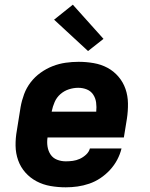

<svg xmlns="http://www.w3.org/2000/svg" viewBox="-20 -792 640 820"><path d="M261 8Q228 8 196 2.5Q164 -3 136.5 -17.5Q109 -32 88.5 -55Q68 -78 57.5 -107.5Q47 -137 46.5 -169.5Q46 -202 52 -235L68 -335Q73 -363 83 -390Q93 -417 111 -440.5Q129 -464 153.5 -481.5Q178 -499 205 -509.5Q232 -520 260 -524Q288 -528 316 -528Q348 -528 380 -522.5Q412 -517 439 -502.5Q466 -488 486 -464.5Q506 -441 516 -412Q526 -383 526.5 -350.5Q527 -318 522 -285L509 -205H183Q180 -185 183 -166Q186 -147 196 -132Q206 -117 223.5 -110Q241 -103 261 -103Q276 -103 291 -105Q306 -107 320.5 -113.5Q335 -120 347.5 -131.5Q360 -143 364 -158H499Q493 -133 480.5 -109.5Q468 -86 449.5 -66Q431 -46 408.5 -31Q386 -16 361 -7.5Q336 1 311 4.5Q286 8 261 8ZM391 -315Q393 -335 390.5 -354Q388 -373 378 -388Q368 -403 351 -410Q334 -417 314 -417Q294 -417 274 -410.5Q254 -404 238 -390Q222 -376 213.5 -356.5Q205 -337 201 -317V-315ZM356 -574 211 -708 291 -772 422 -626Z"/></svg>

Font: Iosevka SS04 Hv Ex Obl
Style: Regular
Weight: 900
Width: 7
Italic angle: -9°
Monospace: yes
Designer: Belleve Invis
Foundry: Belleve Invis
Version: Version 19.0.0; ttfautohint (v1.8.4)